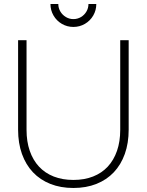

<svg xmlns="http://www.w3.org/2000/svg" viewBox="-20 -920 730 955"><path d="M345 -786Q314 -786 287.8 -801.2Q261.5 -816.5 246.2 -842.8Q231 -869 231 -900H270Q270 -880 280.2 -862.8Q290.5 -845.5 307.8 -835.2Q325 -825 345 -825Q365.5 -825 382.8 -835.2Q400 -845.5 410 -862.8Q420 -880 420 -900H459Q459 -869 443.8 -842.8Q428.5 -816.5 402.2 -801.2Q376 -786 345 -786ZM345 15Q408.5 15 459.5 -5.2Q510.5 -25.5 546 -63Q581.5 -100.5 600.8 -154.2Q620 -208 620 -275V-720H578V-274Q578 -216 562 -169.8Q546 -123.5 516 -91.2Q486 -59 442.8 -42Q399.5 -25 345 -25Q290.5 -25 247.2 -42Q204 -59 174 -91.2Q144 -123.5 128 -169.8Q112 -216 112 -274V-720H70V-275Q70 -208 89.2 -154.2Q108.5 -100.5 144 -63Q179.5 -25.5 230.5 -5.2Q281.5 15 345 15Z"/></svg>

Font: Vela Sans GX ExtLt
Style: Regular
Weight: 200
Designer: Principal design: Mikhail Sharanda - project Manrope.
Design modification: Ravid Balaliev
Foundry: Mikhail Sharanda
Version: Version 1.001